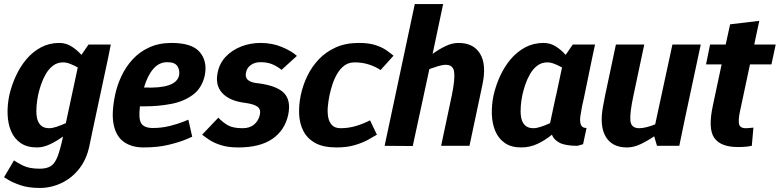

<svg xmlns="http://www.w3.org/2000/svg" viewBox="-21 -720 3850 948"><path d="M291 -412Q262 -412 241 -396Q220 -380 205.5 -355Q191 -330 181.5 -302Q172 -274 167 -250Q162 -226 159.5 -197.5Q157 -169 160.5 -144Q164 -119 178.5 -103Q193 -87 222 -87Q238 -87 260 -94.5Q282 -102 304 -112L363 -387Q345 -397 326 -404.5Q307 -412 291 -412ZM48 72Q59 80 90.5 96.5Q122 113 175 113Q210 113 230 100Q250 87 263 53.5Q276 20 289 -40L290 -46Q260 -24 226.5 -8Q193 8 162 8Q112 8 80.5 -14Q49 -36 33.5 -73Q18 -110 16.5 -156Q15 -202 25 -250Q36 -298 57 -344Q78 -390 109 -427Q140 -464 181 -486Q222 -508 272 -508Q305 -508 332.5 -490.5Q360 -473 381 -449L416 -500H526L512 -430L435 -70L420 2Q406 68 369.5 114Q333 160 282 184Q231 208 176 208H175Q119 208 80 194.5Q41 181 20 168Q-1 155 -1 155Z M805 -413Q764 -413 735.5 -379.5Q707 -346 690 -288Q848 -281 863 -347Q868 -372 855.5 -392.5Q843 -413 805 -413ZM909 -129 928 -45Q928 -45 898 -32Q868 -19 813.5 -5.5Q759 8 687 8Q631 8 592.5 -18Q554 -44 541 -101Q528 -158 547 -250Q557 -298 578.5 -344Q600 -390 634 -427Q668 -464 716 -486Q764 -508 826 -508Q928 -508 966 -462Q1004 -416 990 -347Q976 -285 931.5 -252Q887 -219 824.5 -207Q762 -195 693 -195H670Q662 -132 677 -110Q692 -88 734 -88Q777 -88 817 -98Q857 -108 883 -118.5Q909 -129 909 -129Z M977 -55 1057 -139Q1079 -116 1104 -101.5Q1129 -87 1177 -87Q1212 -87 1233.5 -105Q1255 -123 1262 -153Q1268 -180 1250.5 -193Q1233 -206 1190 -212Q1113 -221 1076.5 -260.5Q1040 -300 1054 -363Q1063 -408 1094 -440.5Q1125 -473 1170 -490.5Q1215 -508 1266 -508Q1322 -508 1369.5 -488.5Q1417 -469 1445 -444L1369 -375Q1350 -391 1325 -402Q1300 -413 1265 -413Q1237 -413 1217.5 -399Q1198 -385 1194 -363Q1183 -318 1244 -310Q1342 -299 1379.5 -262.5Q1417 -226 1402 -153Q1385 -76 1323.5 -34Q1262 8 1156 8Q1106 8 1071 -3Q1036 -14 1013.5 -29Q991 -44 977 -55Z M1640 8Q1575 8 1535.5 -14Q1496 -36 1477 -73Q1458 -110 1456 -156Q1454 -202 1464 -250Q1474 -298 1496 -344Q1518 -390 1553 -427Q1588 -464 1637 -486Q1686 -508 1750 -508H1751Q1801 -508 1834 -497Q1867 -486 1888 -471Q1909 -456 1922 -445L1858 -374Q1837 -389 1803.5 -400.5Q1770 -412 1730 -412Q1700 -412 1679 -396Q1658 -380 1643.5 -355Q1629 -330 1620 -302Q1611 -274 1606 -250Q1601 -226 1598 -197.5Q1595 -169 1599 -144Q1603 -119 1617.5 -103Q1632 -87 1661 -87Q1702 -87 1740 -99Q1778 -111 1806 -126L1840 -55Q1822 -44 1794.5 -29Q1767 -14 1729 -3Q1691 8 1641 8H1640Z M2017 1 1878 0 2027 -700H2167L2115 -454Q2145 -476 2178 -492Q2211 -508 2243 -508Q2317 -508 2349.5 -454.5Q2382 -401 2361 -302L2350 -250L2297 0H2157L2210 -250Q2226 -328 2221.5 -364Q2217 -400 2180 -400Q2164 -400 2142.5 -393.5Q2121 -387 2099 -379Z M2682 -412Q2653 -412 2632 -396Q2611 -380 2596.5 -355Q2582 -330 2572.5 -302Q2563 -274 2558 -250Q2553 -226 2550.5 -197.5Q2548 -169 2551.5 -144Q2555 -119 2569.5 -103Q2584 -87 2613 -87Q2629 -87 2651 -94.5Q2673 -102 2695 -112L2723 -243L2725 -250L2754 -387Q2736 -397 2717 -404.5Q2698 -412 2682 -412ZM2830 0Q2772 0 2743 -14.5Q2714 -29 2704 -55Q2673 -29 2634.5 -10.5Q2596 8 2553 8Q2503 8 2471.5 -14Q2440 -36 2424.5 -73Q2409 -110 2407.5 -156Q2406 -202 2416 -250Q2427 -298 2448 -344Q2469 -390 2500 -427Q2531 -464 2572 -486Q2613 -508 2663 -508Q2696 -508 2723.5 -490.5Q2751 -473 2772 -449L2807 -500H2917L2902 -430L2861 -231L2853 -196Q2848 -171 2844.5 -146Q2841 -121 2847 -104.5Q2853 -88 2875 -88L2858 -8Z M3074 8Q3001 8 2969.5 -45.5Q2938 -99 2957 -198L2967 -250L3020 -500H3160L3107 -250Q3088 -162 3091.5 -124.5Q3095 -87 3135 -87Q3152 -87 3173 -92.5Q3194 -98 3214 -106L3299 -500H3439L3362 -140L3333 0H3223L3209 -47Q3177 -25 3142.5 -8.5Q3108 8 3075 8H3074Z M3699 -90 3691 0Q3676 3 3660.5 4.5Q3645 6 3622 6Q3537 6 3505.5 -39.5Q3474 -85 3499 -200L3542 -402H3465L3485 -500H3562L3584 -600L3728 -617L3703 -500H3809L3788 -402H3682L3632 -167Q3624 -129 3628 -108Q3632 -87 3662 -87Q3671 -87 3679.5 -88Q3688 -89 3699 -90Z"/></svg>

Font: Epunda Sans
Style: Bold Italic
Weight: 700
Italic angle: -12.0243°
Designer: Simon Atzbach
Foundry: typofactur
Version: Version 2.204; ttfautohint (v1.8.4.7-5d5b)